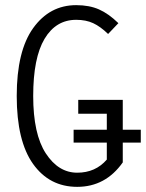

<svg xmlns="http://www.w3.org/2000/svg" viewBox="-20 -718 567 746"><path d="M45 -345Q45 -520 109 -609Q173 -698 276 -698Q327 -698 364.5 -681.5Q402 -665 440 -628L400 -586Q370 -615 342 -628Q314 -641 276 -641Q197 -641 153 -567Q109 -493 109 -345Q109 -197 158 -122Q207 -47 280 -47Q351 -47 395 -98V-164H266V-214H395V-276H284V-330H457V-214H527V-164H457V-87Q390 8 280 8Q172 8 108.5 -81Q45 -170 45 -345Z"/></svg>

Font: Radio Canada Condensed Light
Style: Regular
Weight: 300
Width: 3
Designer: Charles Daoud, Etienne Aubert Bonn, Alexandre Saumier Demers, Jacques Le Bailly
Foundry: Radio-Canada
Version: Version 2.104; ttfautohint (v1.8.4.7-5d5b);gftools[0.9.28.de